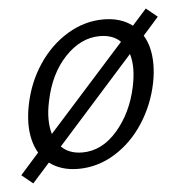

<svg xmlns="http://www.w3.org/2000/svg" viewBox="-42 -484 535 564"><g transform="rotate(-5 225.5 -202.5)"><path d="M1 12 56 -50Q35 -86 35 -136Q35 -162 41 -192Q54 -257 89 -309.5Q124 -362 174.5 -392.5Q225 -423 281 -423Q332 -423 366 -397L408 -444L441 -417L395 -365Q416 -331 416 -279Q416 -253 410 -223Q397 -160 362.5 -107Q328 -54 277.5 -23Q227 8 170 8Q119 8 85 -18L34 39ZM350 -219Q356 -248 356 -271Q356 -296 350 -315L124 -62Q147 -39 186 -39Q244 -39 289 -91Q334 -143 350 -219ZM95 -146Q95 -121 101 -101L327 -353Q305 -375 266 -375Q210 -375 163.5 -326Q117 -277 101 -197Q95 -170 95 -146Z"/></g></svg>

Font: LXGW Bright GB
Style: Italic
Weight: 400
Italic angle: -12°
Designer: Christian Thalmann (Catharsis Fonts)
Foundry: LXGW / Christian Thalmann (Catharsis Fonts) / Fontworks Inc.
Version: Version 5.510